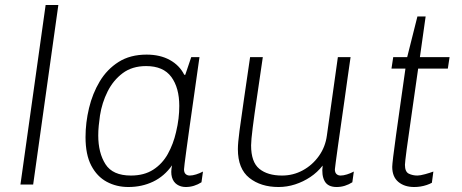

<svg xmlns="http://www.w3.org/2000/svg" viewBox="-20 -740 1852 770"><path d="M62 0 163 -720H214L113 0Z M495 10Q447 10 408 -11Q369 -32 346 -76Q323 -120 323 -190Q323 -248 337 -306.5Q351 -365 380 -413.5Q409 -462 455.5 -491.5Q502 -521 568 -521Q622 -521 661 -499.5Q700 -478 719 -440H723L747 -511H780Q768 -425 758 -355.5Q748 -286 740.5 -232.5Q733 -179 728 -142Q723 -105 720.5 -85Q718 -65 718 -61Q718 -48 724.5 -42Q731 -36 741 -36Q752 -36 766.5 -40.5Q781 -45 794 -52L788 -9Q774 0 758 5Q742 10 725 10Q705 10 690 0Q675 -10 669.5 -29.5Q664 -49 670 -77Q639 -33 594 -11.5Q549 10 495 10ZM505 -36Q558 -36 594.5 -59.5Q631 -83 653 -122.5Q675 -162 686 -210Q693 -239 696 -265Q699 -291 699 -315Q699 -388 667 -431.5Q635 -475 566 -475Q510 -475 472 -446.5Q434 -418 411.5 -373Q389 -328 381 -277Q378 -256 376 -236Q374 -216 374 -197Q374 -127 403 -81.5Q432 -36 505 -36Z M1097 10Q1026 10 980 -26.5Q934 -63 934 -142Q934 -166 940.5 -215.5Q947 -265 958 -339.5Q969 -414 983 -511H1034Q1022 -427 1011 -353.5Q1000 -280 993.5 -228.5Q987 -177 987 -157Q987 -90 1020 -63Q1053 -36 1111 -36Q1156 -36 1194.5 -57Q1233 -78 1259 -114.5Q1285 -151 1291 -197L1335 -511H1386Q1386 -511 1382.5 -487Q1379 -463 1373.5 -424Q1368 -385 1361.5 -338Q1355 -291 1348 -243.5Q1341 -196 1335.5 -155.5Q1330 -115 1326.5 -89.5Q1323 -64 1323 -61Q1323 -48 1329.5 -42Q1336 -36 1346 -36Q1357 -36 1371.5 -40.5Q1386 -45 1399 -52L1393 -9Q1379 0 1363 5Q1347 10 1330 10Q1295 10 1282 -13.5Q1269 -37 1274 -76Q1253 -49 1224.5 -30Q1196 -11 1163.5 -0.5Q1131 10 1097 10Z M1641 10Q1602 10 1577.5 -10.5Q1553 -31 1553 -71Q1553 -79 1557 -112.5Q1561 -146 1568.5 -199.5Q1576 -253 1585.5 -320.5Q1595 -388 1606 -465H1550L1557 -511H1613L1654 -674H1687L1664 -511H1783L1776 -465H1657Q1643 -364 1630.5 -279.5Q1618 -195 1611 -141.5Q1604 -88 1604 -79Q1604 -51 1619.5 -43.5Q1635 -36 1654 -36Q1665 -36 1685 -41.5Q1705 -47 1718 -52L1712 -7Q1703 -2 1691 2Q1679 6 1666.5 8Q1654 10 1641 10Z"/></svg>

Font: Chivo Medium Thin
Style: Italic
Weight: 250
Italic angle: -8.05°
Version: Version 2.002